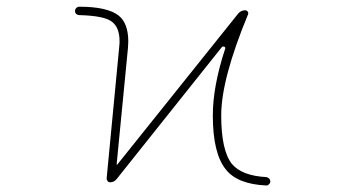

<svg xmlns="http://www.w3.org/2000/svg" viewBox="-20 -575 1040 581"><path d="M793.9 -17.6Q791 -13.7 786.1 -13.7Q786.1 -13.7 786.1 -13.7Q698.2 -17.6 663.1 -62.5Q624 -111.3 624 -225.6Q624 -313.5 661.1 -426.8Q663.1 -430.7 659.2 -433.6H658.2Q654.3 -435.5 651.4 -432.6L333 -33.2Q325.2 -23.4 313.5 -23.4Q308.6 -23.4 305.7 -26.9Q302.7 -30.3 302.7 -35.2L340.8 -433.6Q341.8 -442.4 341.8 -450.2Q341.8 -491.2 319.3 -508.8Q296.9 -527.3 219.7 -529.3Q214.8 -529.3 210.9 -532.7Q207 -536.1 207 -541.5Q207 -546.9 210.9 -550.8Q214.8 -554.7 219.7 -554.7Q305.7 -554.7 339.8 -527.3Q368.2 -503.9 368.2 -449.2Q368.2 -440.4 367.2 -429.7L333 -78.1Q333 -77.1 333.5 -76.7Q334 -76.2 335 -77.1L700.2 -533.2Q709 -543.9 721.7 -543.9Q726.6 -543.9 729.5 -540Q732.4 -536.1 730.5 -531.2Q649.4 -335.9 649.4 -225.6Q649.4 -120.1 681.6 -79.1Q711.9 -43 786.1 -39.1Q791 -38.1 794.4 -34.7Q797.9 -31.2 797.9 -25.9Q797.9 -20.5 793.9 -17.6Z"/></svg>

Font: Rounded-L Mgen+ 2m thin
Style: Regular
Weight: 100
Designer: [Source Han Sans]
Ryoko NISHIZUKA  (kana & ideographs); Paul D. Hunt (Latin, Greek & Cyrillic); Wenlong ZHANG  (bopomofo
Version: Version 1.059.20150602